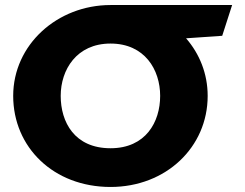

<svg xmlns="http://www.w3.org/2000/svg" viewBox="-20 -747 980 767"><path d="M222.5 -363.9C222.5 -468.4 285.9 -572.8 421.1 -573V-573L421.5 -573H421.6C558.1 -573 619.8 -468.5 619.8 -363.9C619.8 -259.4 561.9 -154.8 421.6 -154.8C277.6 -154.8 222.5 -259.4 222.5 -363.9ZM421.1 -727V-726.9C209.1 -726.6 32.7 -568.6 32.7 -363.9C32.7 -159.1 193.5 -0.1 421.6 -0.1C643.2 -0.1 809.6 -159.1 809.6 -363.9C809.6 -452.3 777.3 -531.9 723.3 -594L867.7 -604L907.3 -727Z"/></svg>

Font: Hussar
Style: BdWide
Weight: 700
Foundry: Cannot Into Space Fonts
Version: Version 2.00